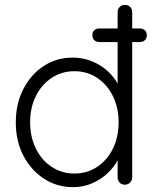

<svg xmlns="http://www.w3.org/2000/svg" viewBox="-20 -760 642 790"><path d="M494 -740Q507 -740 515.5 -731.5Q524 -723 524 -710V-30Q524 -18 515 -9Q506 0 494 0Q480 0 472 -9Q464 -18 464 -30V-149L481 -163Q481 -135 466 -104.5Q451 -74 423.5 -48Q396 -22 359.5 -6Q323 10 280 10Q214 10 160.5 -25Q107 -60 76 -120Q45 -180 45 -257Q45 -333 76 -393.5Q107 -454 160 -488.5Q213 -523 279 -523Q321 -523 358 -508Q395 -493 423.5 -467Q452 -441 468.5 -407.5Q485 -374 485 -338L464 -353V-710Q464 -722 472 -731Q480 -740 494 -740ZM286 -46Q339 -46 380 -73.5Q421 -101 444.5 -148.5Q468 -196 468 -257Q468 -317 444.5 -364.5Q421 -412 380 -439.5Q339 -467 286 -467Q234 -467 192.5 -439.5Q151 -412 127.5 -364.5Q104 -317 104 -257Q104 -197 127.5 -149Q151 -101 192.5 -73.5Q234 -46 286 -46ZM390 -587Q376 -587 368 -594.5Q360 -602 360 -616Q360 -628 368 -635.5Q376 -643 390 -643H554Q568 -643 576 -635.5Q584 -628 584 -615Q584 -602 576 -594.5Q568 -587 554 -587Z"/></svg>

Font: Quicksand Light
Style: Regular
Weight: 400
Version: Version 3.004